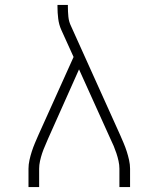

<svg xmlns="http://www.w3.org/2000/svg" viewBox="-20 -755 640 775"><path d="M95 0V-74Q95 -91 99 -109Q103 -127 108.5 -144Q114 -161 121 -177.5Q128 -194 135 -210L277 -525L228 -633Q218 -655 215 -679.5Q212 -704 212 -728V-735H254V-728Q254 -708 256 -687.5Q258 -667 267 -649L465 -210Q472 -194 479 -177.5Q486 -161 491.5 -144Q497 -127 501 -109Q505 -91 505 -74V0H462V-74Q462 -89 458.5 -105Q455 -121 450 -136Q445 -151 439 -165.5Q433 -180 426 -194L299 -475L174 -195Q168 -180 161.5 -165.5Q155 -151 150 -136Q145 -121 141.5 -105Q138 -89 138 -74V0Z"/></svg>

Font: Zed Sans Extralight Extended
Style: Regular
Weight: 200
Width: 7
Designer: Belleve Invis
Foundry: Belleve Invis
Version: Version 1.0.0; ttfautohint (v1.8.4)